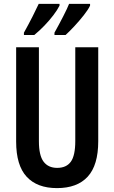

<svg xmlns="http://www.w3.org/2000/svg" viewBox="-20 -957 587 987"><path d="M485 -231Q485 -108 431 -49Q377 10 273 10Q171 10 117 -48.5Q63 -107 63 -229V-714H180V-231Q180 -158 204 -126Q228 -94 274 -94Q321 -94 344 -125.5Q367 -157 367 -232V-714H485ZM443 -928Q433 -907 410.5 -878.5Q388 -850 362.5 -822.5Q337 -795 317 -777H260V-789Q283 -830 305 -873Q327 -916 335 -937H443ZM286 -928Q275 -906 254.5 -879Q234 -852 208 -825Q182 -798 156 -777H103V-789Q127 -832 148 -873.5Q169 -915 179 -937H286Z"/></svg>

Font: Noto Sans Lao ExtraCondensed SemiBold
Style: Regular
Weight: 600
Width: 2
Designer: Monotype Design Team
Foundry: Monotype Imaging Inc.
Version: Version 2.003; ttfautohint (v1.8.4.7-5d5b)